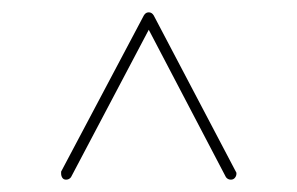

<svg xmlns="http://www.w3.org/2000/svg" viewBox="-20 -638 481 311"><path d="M213 -613Q216 -618 221 -618Q225 -618 227 -615Q229 -612 229 -608Q229 -606 229 -605L95 -351Q92 -347 87 -347Q83 -347 81 -350Q79 -353 79 -357Q79 -359 79 -360ZM213 -605Q212 -606 212 -608Q212 -612 214.5 -615Q217 -618 221 -618Q226 -618 229 -613L362 -360Q363 -359 363 -357Q363 -353 360.5 -350Q358 -347 354 -347Q349 -347 346 -351Z"/></svg>

Font: Libertine-Super Thin
Style: Regular
Weight: 100
Designer: Bastien Sozeau
Foundry: NBR — Bastien Sozeau
Version: Version 2.003;gftools[0.9.33]